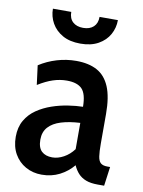

<svg xmlns="http://www.w3.org/2000/svg" viewBox="-82 -767 622 835"><g transform="rotate(10 229.0 -350.0)"><path d="M160 10Q120.5 10 89 -7.8Q57.5 -25.5 39.2 -57.5Q21 -89.5 21 -133Q21 -175.5 38.8 -206Q56.5 -236.5 86 -256.5Q115.5 -276.5 150.5 -288.5Q185.5 -300.5 221.2 -306Q257 -311.5 286.5 -312Q286 -369 265 -390.5Q244 -412 198 -412Q167.5 -412 137.5 -402.2Q107.5 -392.5 72 -370.5L61 -455.5Q96.5 -478.5 138.2 -491Q180 -503.5 223.5 -503.5Q278.5 -503.5 315.5 -483.5Q352.5 -463.5 371.5 -418.5Q390.5 -373.5 390.5 -298.5V-168Q390.5 -132 393.5 -111.8Q396.5 -91.5 406.2 -83Q416 -74.5 435.5 -74.5H448L436.5 10H408Q376.5 10 355.8 2Q335 -6 321.5 -20.8Q308 -35.5 299 -56Q274 -26 238.8 -8Q203.5 10 160 10ZM192.5 -72Q217.5 -72 243 -86Q268.5 -100 287 -125V-241Q239 -238.5 203.2 -227.5Q167.5 -216.5 148 -195Q128.5 -173.5 128.5 -139.5Q128.5 -104 145.5 -88Q162.5 -72 192.5 -72ZM227 -580.5Q180 -580.5 148.2 -598.5Q116.5 -616.5 100 -645.8Q83.5 -675 83.5 -709.5H164.5Q164.5 -681 181.2 -665.5Q198 -650 227 -650Q256 -650 272.8 -665.5Q289.5 -681 289.5 -709.5H370.5Q370.5 -675 354.2 -645.8Q338 -616.5 306 -598.5Q274 -580.5 227 -580.5Z"/></g></svg>

Font: Cabin SemiCondensedMedium
Style: Regular
Weight: 500
Width: 4
Designer: Pablo Impallari
Foundry: Pablo Impallari. http://www.impallari.com Igino Marini. http://www.ikern.com
Version: Version 3.001